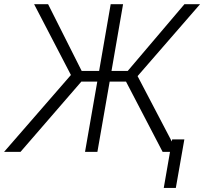

<svg xmlns="http://www.w3.org/2000/svg" viewBox="-62 -731 983 924"><path d="M544.4 -338.4H465.8L406.7 0H347.2L406.2 -338.4H329.6L36.6 0H-42.5L279.3 -370.1L102.1 -710.9H169.4L331.1 -389.6H415L470.7 -710.9H530.3L474.6 -389.6H552.7L825.7 -710.9H900.9L600.1 -364.7L791 0H720.7ZM784.2 173.3H726.1L766.6 -60.1H825.2Z"/></svg>

Font: RobotoInd Light
Style: Italic
Weight: 300
Italic angle: -12°
Designer: Google
Version: Version 2.001151; 2014